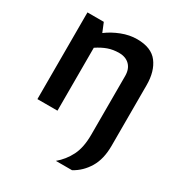

<svg xmlns="http://www.w3.org/2000/svg" viewBox="-183 -668 959 1028"><g transform="rotate(30 296.5 -154.0)"><path d="M532 -357V18Q532 100 499.5 154Q467 208 414 237H314Q357 201 382.5 150.5Q408 100 408 21V-342Q408 -385 384 -409Q360 -433 319 -433Q282 -433 251 -422Q220 -411 187 -389V0H63V-536H164L187 -480Q224 -508 271.5 -526.5Q319 -545 366 -545Q454 -545 493 -493.5Q532 -442 532 -357Z"/></g></svg>

Font: Exo SemiBold
Style: Regular
Weight: 600
Designer: Natanael Gama
Foundry: Natanael Gama
Version: Version 1.500